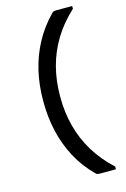

<svg xmlns="http://www.w3.org/2000/svg" viewBox="-134 -817 668 1019"><g transform="rotate(-15 200.0 -307.5)"><path d="M260 -748Q264 -753 269.5 -754.5Q275 -756 280 -756Q296 -756 310 -756Q324 -756 339 -756Q354 -756 371 -756V-741Q307 -682 266 -614.5Q225 -547 205 -471Q185 -395 185 -311V-303Q185 -221 205 -144.5Q225 -68 266.5 0Q308 68 371 126V141Q354 141 339 141Q324 141 310 141Q296 141 280 141Q275 141 269.5 139.5Q264 138 260 133Q202 76 165 6.5Q128 -63 110 -141Q92 -219 92 -303V-311Q92 -396 110 -473.5Q128 -551 165.5 -620.5Q203 -690 260 -748Z"/></g></svg>

Font: Recursive
Style: Regular
Weight: 400
Version: Version 1.085